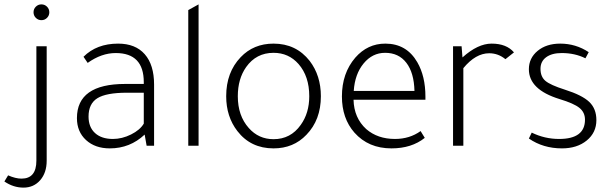

<svg xmlns="http://www.w3.org/2000/svg" viewBox="-84 -665 2789 876"><path d="M129 -454V68Q129 123 99.5 157Q70 191 23 191Q-23 191 -64 163L-47 135Q-13 150 14 150Q82 150 82 68V-454ZM69 -609Q69 -624 79.5 -634.5Q90 -645 105 -645Q120 -645 130.5 -634.5Q141 -624 141 -609Q141 -594 130.5 -583.5Q120 -573 105 -573Q90 -573 79.5 -583.5Q69 -594 69 -609Z M619 0H585L576 -51Q509 12 417 12Q350 12 308.5 -26Q267 -64 267 -126Q267 -282 487 -282H572V-290Q572 -423 444 -423Q379 -423 316 -378L297 -406Q357 -466 455 -466Q534 -466 576.5 -417.5Q619 -369 619 -279ZM572 -242H495Q401 -242 360.5 -217Q320 -192 320 -133Q320 -85 349.5 -58Q379 -31 431 -31Q473 -31 514 -51.5Q555 -72 572 -101Z M822 -645V0H775V-619Z M1164 -466Q1267 -466 1329 -387Q1380 -320 1380 -226Q1380 -118 1314 -50Q1255 12 1164 12Q1060 12 999 -67Q948 -133 948 -226Q948 -335 1014 -404Q1073 -466 1164 -466ZM1164 -424Q1085 -424 1039 -359Q1001 -305 1001 -226Q1001 -137 1051 -81Q1096 -30 1164 -30Q1242 -30 1288 -95Q1327 -149 1327 -226Q1327 -317 1278 -373Q1233 -424 1164 -424Z M1857 -210H1529Q1531 -127 1587 -76Q1639 -31 1718 -31Q1785 -31 1835 -67L1854 -36Q1794 12 1702 12Q1597 12 1533 -60Q1476 -125 1476 -225Q1476 -331 1537 -402Q1593 -466 1674 -466Q1771 -466 1820 -381Q1857 -317 1857 -224ZM1530 -250H1807Q1805 -333 1770 -378.5Q1735 -424 1673 -424Q1615 -424 1575 -375.5Q1535 -327 1530 -250Z M2026 -403Q2096 -466 2159 -466Q2227 -466 2261 -426L2222 -395Q2189 -422 2148 -422Q2086 -422 2030 -354V0H1983V-454H2022Z M2587 -399Q2539 -423 2479 -423Q2434 -423 2408 -404Q2382 -385 2382 -351Q2382 -315 2404.5 -296Q2427 -277 2493 -256Q2572 -231 2604.5 -200Q2637 -169 2637 -117Q2637 -60 2593 -24Q2549 12 2480 12Q2394 12 2329 -33L2342 -60Q2401 -31 2467 -31Q2585 -31 2585 -119Q2585 -152 2560 -172.5Q2535 -193 2469 -213Q2329 -256 2329 -349Q2329 -400 2369 -433Q2409 -466 2472 -466Q2543 -466 2602 -427Z"/></svg>

Font: Tajawal Light
Style: Regular
Weight: 300
Designer: Boutros Fonts
Foundry: Created by Boutros International 2017
Version: Version 1.700